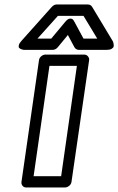

<svg xmlns="http://www.w3.org/2000/svg" viewBox="-20 -806 524 851"><path d="M75.2 0 152.8 -539.1Q154.3 -549.8 163.1 -556.9Q171.9 -564 181.2 -564H353Q363.8 -564 370.1 -555.9Q376.5 -547.9 375 -539.1L296.9 0Q295.4 10.7 286.4 17.8Q277.3 24.9 268.1 24.9H96.2Q85.4 24.9 79.6 17.1Q73.7 9.3 75.2 0ZM75.2 -625 210 -775.9Q220.2 -786.1 231 -786.1H369.1Q381.8 -786.1 388.2 -775.9L479 -625Q480 -623.5 481.2 -620.8Q482.4 -618.2 483.6 -611.1Q484.9 -604 483.4 -598.9Q481.9 -593.8 474.4 -589.4Q466.8 -585 453.1 -585H329.1Q323.2 -585 317.9 -588.4Q312.5 -591.8 310.1 -596.2L280.8 -650.9L235.8 -596.2Q226.1 -585 212.9 -585H88.9Q86.9 -585 83.7 -585.2Q80.6 -585.4 74.2 -587.9Q67.9 -590.3 64.7 -594Q61.5 -597.7 63.5 -606Q65.4 -614.3 75.2 -625ZM128.9 -24.9H251L320.8 -514.2H199.2ZM146 -634.8H207L269 -709Q280.8 -723.6 291 -723.6Q301.3 -723.6 305.7 -716.3L310.1 -709L350.1 -634.8H411.1L350.1 -735.8H236.8Z"/></svg>

Font: Trueno Bold Outline
Style: Italic
Weight: 700
Width: 6
Designer: Julieta Ulanovsky
Foundry: Julieta Ulanovsky
Version: Version 3.001b | FøM Fix